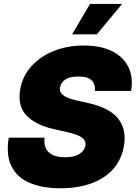

<svg xmlns="http://www.w3.org/2000/svg" viewBox="-20 -975 709 1003"><path d="M475.9 -500Q479 -535.2 458.8 -555.2Q438.6 -575.3 390.6 -575.3Q344.8 -575.3 321.6 -559.8Q298.3 -544.4 294 -519.9Q282 -471.2 380.7 -450.3L437.5 -437.5Q553.6 -411.9 597.7 -354.8Q641.7 -297.6 627.8 -214.5Q609.7 -106.9 521.8 -49.2Q433.9 8.5 295.5 8.5Q201 8.5 135.1 -19.7Q69.2 -47.9 40 -106.4Q10.7 -164.8 25.6 -255.7H213.1Q206.7 -205.6 234.9 -179.5Q263.1 -153.4 319.6 -153.4Q367.5 -153.4 394.7 -170.6Q421.9 -187.9 426.1 -214.5Q430.4 -239 408.6 -255.9Q386.7 -272.7 328.1 -285.5L258.5 -301.1Q165.8 -322.4 118.6 -371.4Q71.4 -420.5 85.2 -505.7Q96.6 -575.3 142.6 -627.3Q188.6 -679.3 259.8 -708.3Q331 -737.2 417.6 -737.2Q505.7 -737.2 565.2 -707.7Q624.6 -678.3 650.7 -625Q676.8 -571.7 664.8 -500ZM356.5 -795.5 450.3 -954.5H617.9L485.8 -795.5Z"/></svg>

Font: Inter UI Black
Style: Italic
Weight: 900
Italic angle: -9.39999°
Designer: Rasmus Andersson
Foundry: rsms
Version: 3.2;8d6f07862